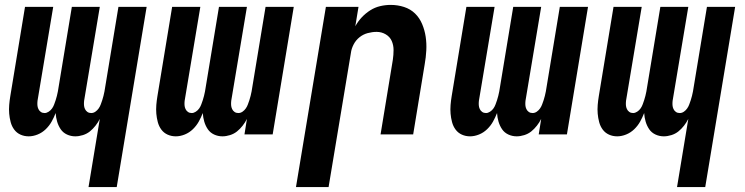

<svg xmlns="http://www.w3.org/2000/svg" viewBox="-20 -548 3040 783"><path d="M341 215 387 -63Q380 -49 369.5 -35.5Q359 -22 346.5 -12Q334 -2 318 3Q302 8 287 8Q269 8 253 0.5Q237 -7 227.5 -21Q218 -35 213 -52Q208 -69 207 -87Q200 -69 190.5 -52Q181 -35 166.5 -21Q152 -7 133.5 0.5Q115 8 97 8Q79 8 63.5 1Q48 -6 38 -19.5Q28 -33 23.5 -50Q19 -67 17.5 -84.5Q16 -102 17.5 -120Q19 -138 22 -156L82 -520H197L133 -137Q132 -128 132.5 -119.5Q133 -111 136.5 -103.5Q140 -96 146.5 -91.5Q153 -87 162 -87Q170 -87 178.5 -92.5Q187 -98 192.5 -106Q198 -114 201 -122.5Q204 -131 207 -139.5Q210 -148 212 -157Q214 -166 216 -175L273 -520H387L323 -137Q322 -128 322.5 -119.5Q323 -111 326.5 -103.5Q330 -96 336.5 -91.5Q343 -87 352 -87Q361 -87 369 -92.5Q377 -98 382.5 -106Q388 -114 391 -122.5Q394 -131 397 -139.5Q400 -148 402 -157Q404 -166 406 -175L463 -520H578L456 215Z M697 8Q679 8 663.5 1Q648 -6 638 -19.5Q628 -33 623.5 -50Q619 -67 617.5 -84.5Q616 -102 617.5 -120Q619 -138 622 -156L682 -520H797L733 -137Q732 -128 732.5 -119.5Q733 -111 736.5 -103.5Q740 -96 746.5 -91.5Q753 -87 762 -87Q770 -87 778.5 -92.5Q787 -98 792.5 -106Q798 -114 801 -122.5Q804 -131 807 -139.5Q810 -148 812 -157Q814 -166 816 -175L873 -520H987L923 -137Q922 -128 922.5 -119.5Q923 -111 926.5 -103.5Q930 -96 936.5 -91.5Q943 -87 952 -87Q961 -87 969 -92.5Q977 -98 982.5 -106Q988 -114 991 -122.5Q994 -131 997 -139.5Q1000 -148 1002 -157Q1004 -166 1006 -175L1063 -520H1178L1092 0H977L987 -63Q980 -49 969.5 -35.5Q959 -22 946.5 -12Q934 -2 918 3Q902 8 887 8Q869 8 853 0.5Q837 -7 827.5 -21Q818 -35 813 -52Q808 -69 807 -87Q800 -69 790.5 -52Q781 -35 766.5 -21Q752 -7 733.5 0.5Q715 8 697 8Z M1187 215 1309 -520H1442L1429 -441Q1440 -461 1455.5 -477.5Q1471 -494 1490 -506Q1509 -518 1530.5 -523Q1552 -528 1573 -528Q1602 -528 1628 -519.5Q1654 -511 1672.5 -493Q1691 -475 1701.5 -450Q1712 -425 1716 -398Q1720 -371 1718.5 -342.5Q1717 -314 1712 -286L1665 0H1532L1582 -304Q1585 -324 1585 -344Q1585 -364 1577.5 -381Q1570 -398 1553 -408Q1536 -418 1516 -418Q1498 -418 1479.5 -413Q1461 -408 1446 -396Q1431 -384 1422 -366.5Q1413 -349 1411 -332L1320 215Z M1897 8Q1879 8 1863.5 1Q1848 -6 1838 -19.5Q1828 -33 1823.5 -50Q1819 -67 1817.5 -84.5Q1816 -102 1817.5 -120Q1819 -138 1822 -156L1882 -520H1997L1933 -137Q1932 -128 1932.5 -119.5Q1933 -111 1936.5 -103.5Q1940 -96 1946.5 -91.5Q1953 -87 1962 -87Q1970 -87 1978.5 -92.5Q1987 -98 1992.5 -106Q1998 -114 2001 -122.5Q2004 -131 2007 -139.5Q2010 -148 2012 -157Q2014 -166 2016 -175L2073 -520H2187L2123 -137Q2122 -128 2122.5 -119.5Q2123 -111 2126.5 -103.5Q2130 -96 2136.5 -91.5Q2143 -87 2152 -87Q2161 -87 2169 -92.5Q2177 -98 2182.5 -106Q2188 -114 2191 -122.5Q2194 -131 2197 -139.5Q2200 -148 2202 -157Q2204 -166 2206 -175L2263 -520H2378L2292 0H2177L2187 -63Q2180 -49 2169.5 -35.5Q2159 -22 2146.5 -12Q2134 -2 2118 3Q2102 8 2087 8Q2069 8 2053 0.5Q2037 -7 2027.5 -21Q2018 -35 2013 -52Q2008 -69 2007 -87Q2000 -69 1990.5 -52Q1981 -35 1966.5 -21Q1952 -7 1933.5 0.5Q1915 8 1897 8Z M2741 215 2787 -63Q2780 -49 2769.5 -35.5Q2759 -22 2746.5 -12Q2734 -2 2718 3Q2702 8 2687 8Q2669 8 2653 0.5Q2637 -7 2627.5 -21Q2618 -35 2613 -52Q2608 -69 2607 -87Q2600 -69 2590.5 -52Q2581 -35 2566.5 -21Q2552 -7 2533.5 0.5Q2515 8 2497 8Q2479 8 2463.5 1Q2448 -6 2438 -19.5Q2428 -33 2423.5 -50Q2419 -67 2417.5 -84.5Q2416 -102 2417.5 -120Q2419 -138 2422 -156L2482 -520H2597L2533 -137Q2532 -128 2532.5 -119.5Q2533 -111 2536.5 -103.5Q2540 -96 2546.5 -91.5Q2553 -87 2562 -87Q2570 -87 2578.5 -92.5Q2587 -98 2592.5 -106Q2598 -114 2601 -122.5Q2604 -131 2607 -139.5Q2610 -148 2612 -157Q2614 -166 2616 -175L2673 -520H2787L2723 -137Q2722 -128 2722.5 -119.5Q2723 -111 2726.5 -103.5Q2730 -96 2736.5 -91.5Q2743 -87 2752 -87Q2761 -87 2769 -92.5Q2777 -98 2782.5 -106Q2788 -114 2791 -122.5Q2794 -131 2797 -139.5Q2800 -148 2802 -157Q2804 -166 2806 -175L2863 -520H2978L2856 215Z"/></svg>

Font: Iosevka XBd Ex Obl
Style: Regular
Weight: 800
Width: 7
Italic angle: -9°
Monospace: yes
Designer: Belleve Invis
Foundry: Belleve Invis
Version: Version 32.5.0; ttfautohint (v1.8.4)